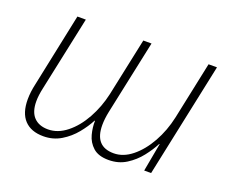

<svg xmlns="http://www.w3.org/2000/svg" viewBox="-94 -678 995 835"><g transform="rotate(20 404.0 -260.0)"><path d="M172 10Q115 10 84.5 -22.5Q54 -55 54 -118Q54 -152 63 -191L134 -530H173L100 -186Q96 -168 94 -152.5Q92 -137 92 -123Q92 -74 115.5 -49.5Q139 -25 181 -25Q226 -25 267 -57.5Q308 -90 338 -144Q368 -198 382 -261L439 -530H477L404 -186Q397 -152 397 -124Q397 -25 485 -25Q529 -25 569.5 -57.5Q610 -90 640.5 -144.5Q671 -199 685 -264L741 -530H780L668 0H636L660 -131H658Q642 -100 616.5 -67.5Q591 -35 555.5 -12.5Q520 10 474 10Q427 10 402 -12.5Q377 -35 368.5 -67.5Q360 -100 361 -130H359Q343 -99 316.5 -66.5Q290 -34 253.5 -12Q217 10 172 10Z"/></g></svg>

Font: Noto Sans Disp ExtLt
Style: Italic
Weight: 200
Italic angle: -12°
Designer: Monotype Design Team
Foundry: Monotype Imaging Inc.
Version: Version 2.000;GOOG;noto-source:20170915:90ef993387c0